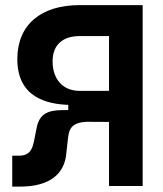

<svg xmlns="http://www.w3.org/2000/svg" viewBox="-20 -713 626 736"><path d="M26.9 2.4H56.2C173.3 2.4 227.1 -48.8 233.9 -122.6L240.7 -183.6C244.6 -223.6 259.8 -243.2 311 -246.1L397.9 -245.6V0H526.9V-693.4H285.2C136.7 -693.4 46.4 -618.2 46.4 -486.3C46.4 -335.9 165.5 -314 241.7 -311V-291H231.9C180.7 -291 133.3 -288.6 120.6 -223.6L109.9 -169.9C100.6 -122.1 76.7 -116.2 51.3 -116.2H26.9ZM397.9 -364.7H285.2C222.2 -364.7 181.6 -407.7 181.6 -478.5C181.6 -542.5 222.2 -574.7 285.2 -574.7H397.9Z"/></svg>

Font: Cascadia Code
Style: Bold
Weight: 700
Monospace: yes
Designer: Aaron Bell
Foundry: Saja Typeworks
Version: Version 2404.023